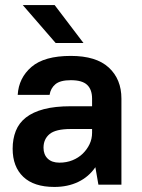

<svg xmlns="http://www.w3.org/2000/svg" viewBox="-20 -730 560 759"><path d="M195 9Q114 9 72 -31Q30 -71 30 -142Q30 -181 42.5 -212.5Q55 -244 82.5 -265.5Q110 -287 153.5 -298.5Q197 -310 260 -310H344V-340Q344 -376 324.5 -394.5Q305 -413 260 -413Q218 -413 199 -397Q180 -381 176 -355H50Q54 -422 104.5 -465.5Q155 -509 260 -509Q360 -509 410 -463Q460 -417 460 -340V0H369L357 -69Q331 -31 289.5 -11Q248 9 195 9ZM215 -87Q243 -87 266.5 -96.5Q290 -106 307 -122.5Q324 -139 334 -160Q344 -181 344 -205V-220H260Q200 -220 176 -200Q152 -180 152 -146Q152 -119 168.5 -103Q185 -87 215 -87ZM70 -710H196L310 -560H200Z"/></svg>

Font: PT Root UI Web Bold
Style: Regular
Weight: 700
Designer: Vitaly Kuzmin
Foundry: ParaType Ltd.
Version: Version 1.000W